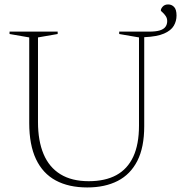

<svg xmlns="http://www.w3.org/2000/svg" viewBox="-20 -814 796 844"><path d="M715 -721.5Q715 -734 708.2 -743.8Q701.5 -753.5 694.2 -759.8Q687 -766 687 -767.5Q687 -776 695.5 -785.2Q704 -794.5 719.5 -794.5Q734.5 -794.5 745.2 -783.5Q756 -772.5 756 -745.5Q756 -721.5 744 -700.8Q732 -680 701.2 -666.5Q670.5 -653 614 -650.5V-259Q614 -166.5 583.8 -107Q553.5 -47.5 497.5 -18.8Q441.5 10 363.5 10Q282 10 225 -20.8Q168 -51.5 138.2 -114.5Q108.5 -177.5 108.5 -273V-649.5L22 -664.5V-675H233.5V-664.5L147 -649.5V-277.5Q147 -195 171.5 -136.8Q196 -78.5 245.8 -48Q295.5 -17.5 370 -17.5Q442.5 -17.5 491.5 -44.2Q540.5 -71 565.8 -125.2Q591 -179.5 591 -262V-649.5L504 -664.5V-675H636Q665 -675 682.2 -680.2Q699.5 -685.5 707.2 -696Q715 -706.5 715 -721.5Z"/></svg>

Font: Newsreader 24pt ExtraLight
Style: Regular
Weight: 250
Designer: Hugues Gentile
Foundry: Production Type
Version: Version 1.003